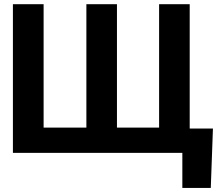

<svg xmlns="http://www.w3.org/2000/svg" viewBox="-20 -739 1068 928"><path d="M1009.2 -117.6 998.8 169.3H861.3V0H802.3V-117.6ZM42.4 -718.8H190.8V-122.3H397.5V-718.8H545.3V-122.3H749V-718.8H896.9V0H42.4Z"/></svg>

Font: Inter Display V
Style: Regular
Weight: 400
Designer: Rasmus Andersson
Foundry: rsms
Version: Version 3.015;git-src